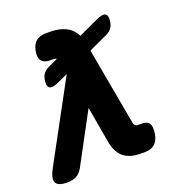

<svg xmlns="http://www.w3.org/2000/svg" viewBox="-165 -841 898 963"><g transform="rotate(-20 284.0 -360.0)"><path d="M115 -37Q100 -10 80 0Q60 10 32 10Q-18 10 -28.5 -12.5Q-39 -35 -13 -83L214 -502L157 -476Q122 -460 108.5 -470Q95 -480 101 -515Q104 -532 114 -545Q124 -558 141 -566L194 -591Q187 -595 178 -595H162Q128 -595 114.5 -612Q101 -629 107 -663Q113 -697 132.5 -713.5Q152 -730 186 -730H206Q270 -730 309 -702Q331 -686 344 -659L452 -709Q487 -725 500.5 -715Q514 -705 508 -670Q505 -653 495 -640Q485 -627 468 -619L366 -572L439 -168Q441 -153 446 -146.5Q451 -140 459 -140H480Q514 -140 523.5 -121.5Q533 -103 527 -68Q520 -31 500 -15.5Q480 0 450 0H427Q370 0 337 -26Q304 -52 293 -110L259 -305Z"/></g></svg>

Font: Maple Mono ExtraBold
Style: Italic
Weight: 800
Italic angle: -10°
Monospace: yes
Designer: subframe7536
Version: Version 7.200